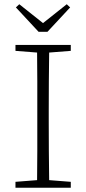

<svg xmlns="http://www.w3.org/2000/svg" viewBox="-20 -886 406 906"><path d="M53 -646V-674H314V-646L212 -638Q211 -571 210.5 -502Q210 -433 210 -364V-310Q210 -241 210.5 -172.5Q211 -104 212 -36L314 -28V0H53V-28L155 -36Q156 -104 156 -172.5Q156 -241 156 -310V-364Q156 -433 156 -501.5Q156 -570 155 -638ZM71 -866 183 -777 295 -866 311 -851 204 -736H162L55 -851Z"/></svg>

Font: Source Serif Pro Light
Style: Regular
Weight: 300
Designer: Frank Grießhammer
Foundry: Adobe Systems Incorporated
Version: Version 3.001;hotconv 1.0.111;makeotfexe 2.5.65597